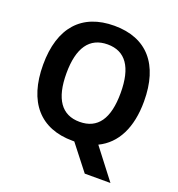

<svg xmlns="http://www.w3.org/2000/svg" viewBox="-156 -852 1069 1151"><g transform="rotate(20 379.0 -277.0)"><path d="M513 170H677L530 -21C640 -74 699 -190 699 -358C699 -594 585 -724 378 -724C171 -724 55 -596 55 -359C55 -121 170 10 377 10H388ZM377 -111C262 -111 204 -195 204 -358C204 -521 263 -605 378 -605C492 -605 550 -522 550 -358C550 -193 492 -111 377 -111Z"/></g></svg>

Font: Kathrein 75 Bold
Style: Regular
Weight: 700
Designer: Lazydogs Typefoundry, based on Open Sans by Ascender Corporation
Foundry: Lazydogs Typefoundry
Version: Version 1.003;PS 001.003;hotconv 1.0.88;makeotf.lib2.5.64775